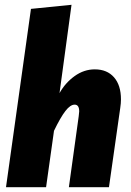

<svg xmlns="http://www.w3.org/2000/svg" viewBox="-20 -780 547 800"><path d="M484 -366Q484 -350 481 -330L434 0H267L308 -296L310 -316Q310 -344 291 -344Q273 -344 252.5 -317.5Q232 -291 205 -235L172 0H5L109 -743L278 -760L228 -392Q252 -435 291 -463Q330 -491 375 -491Q426 -491 455 -458Q484 -425 484 -366Z"/></svg>

Font: Fira Sans Condensed ExtraBold
Style: Italic
Weight: 800
Width: 3
Italic angle: -8°
Designer: bBox Type GmbH & Carrois Corporate GbR & Edenspiekermann AG
Foundry: bBox Type GmbH & Carrois Corporate GbR & Edenspiekermann AG
Version: Version 4.301